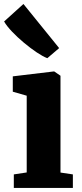

<svg xmlns="http://www.w3.org/2000/svg" viewBox="-27 -918 400 938"><path d="M40.5 0V-66L103.5 -75.5V-450.5L35.5 -470V-545L236 -569H238L268.5 -548V-75L329 -66V0ZM203.5 -634Q182.5 -642 152.2 -662.2Q122 -682.5 90.2 -709Q58.5 -735.5 32.2 -763Q6 -790.5 -7 -813L87.5 -898.5L262 -683L204.5 -634Z"/></svg>

Font: Merriweather Light 18pt Black
Style: Regular
Weight: 900
Version: Version 2.100